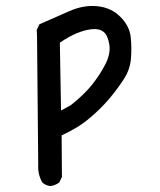

<svg xmlns="http://www.w3.org/2000/svg" viewBox="-20 -495 540 648"><path d="M150 133Q134 131 123 121Q107 94 109 59L105 -372L104 -394L113 -413Q162 -434 212 -456.5Q262 -479 309 -474Q356 -469 386.5 -438Q417 -407 421 -371Q425 -335 422 -298Q419 -261 399.5 -230.5Q380 -200 356 -170.5Q332 -141 301.5 -113Q271 -85 244 -68Q218 -52 188 -38L189 102L180 121Q166 131 150 133ZM219 -140Q263 -175 289 -207Q315 -239 334.5 -276Q354 -313 349 -344.5Q344 -376 329.5 -387.5Q315 -399 290.5 -396.5Q266 -394 239.5 -383Q213 -372 182 -351L186 -122Z"/></svg>

Font: NaniFont Regular
Style: Regular
Weight: 400
Designer: Nanigashitei
Version: Version 1.036